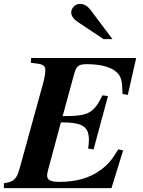

<svg xmlns="http://www.w3.org/2000/svg" viewBox="-47 -967 734 987"><path d="M653 -669H112V-644L145 -640C176 -636 186 -627 186 -607C186 -592 183 -570 174 -537L55 -105C38 -44 25 -33 -27 -25V0H526L586 -194L561 -199C527 -143 507 -120 470 -93C413 -51 344 -32 256 -32C213 -32 195 -42 195 -66C195 -73 198 -84 203 -104L266 -338C379 -338 410 -316 410 -247C410 -233 409 -222 406 -203L434 -199L508 -473L480 -477C433 -383 407 -370 275 -370L334 -586C346 -631 360 -637 401 -637C462 -637 508 -626 538 -607C579 -580 580 -555 583 -484L610 -479ZM531 -766 420 -914C402 -938 383 -947 364 -947C340 -947 319 -926 319 -902C319 -886 331 -869 353 -854L485 -766Z"/></svg>

Font: XITS
Style: Bold Italic
Weight: 700
Italic angle: -16.33°
Designer: MicroPress Inc., with final additions and corrections provided by Coen Hoffman, Elsevier (retired)
Version: Version 1.105